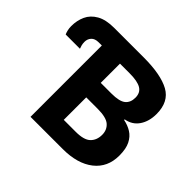

<svg xmlns="http://www.w3.org/2000/svg" viewBox="-164 -918 1123 1123"><g transform="rotate(45 397.0 -357.0)"><path d="M213 0V-590H187Q156 -590 141 -573.5Q126 -557 126 -534Q126 -517 129.5 -505.5Q133 -494 136 -486H18Q14 -494 10 -509.5Q6 -525 6 -544Q6 -590 23.5 -628.5Q41 -667 82 -690.5Q123 -714 191 -714H435Q578 -714 650.5 -674Q723 -634 723 -533Q723 -472 694.5 -430Q666 -388 613 -379V-374Q649 -367 678 -349Q707 -331 724 -297Q741 -263 741 -207Q741 -110 671 -55Q601 0 479 0ZM363 -431H451Q517 -431 542.5 -452Q568 -473 568 -513Q568 -554 538 -572Q508 -590 443 -590H363ZM363 -125H462Q530 -125 557 -151.5Q584 -178 584 -222Q584 -262 556.5 -286.5Q529 -311 457 -311H363Z"/></g></svg>

Font: Noto IKEA Latin
Style: Bold
Weight: 700
Designer: Monotype Design Team
Foundry: Monotype Imaging Inc.
Version: Version 1.0